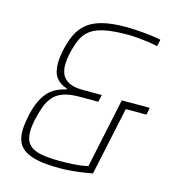

<svg xmlns="http://www.w3.org/2000/svg" viewBox="-106 -784 796 880"><g transform="rotate(15 292.5 -344.0)"><path d="M255 8Q194 8 154 0Q114 -8 90.5 -23.5Q67 -39 57.5 -61.5Q48 -84 48 -113Q48 -134 51.5 -155Q55 -176 59 -196Q72 -248 91 -279Q110 -310 136 -326Q162 -342 195 -349V-353Q160 -364 142.5 -388Q125 -412 125 -456Q125 -468 127 -485Q129 -502 133 -520Q142 -561 157 -593.5Q172 -626 199 -649Q226 -672 270.5 -684Q315 -696 383 -696Q409 -696 439.5 -694Q470 -692 499.5 -688.5Q529 -685 551 -680L544 -648Q522 -653 496 -656.5Q470 -660 446 -662Q422 -664 404 -664Q336 -664 293.5 -655.5Q251 -647 226 -628.5Q201 -610 188 -581.5Q175 -553 166 -513Q163 -500 161 -484.5Q159 -469 159 -454Q159 -432 167.5 -412Q176 -392 200 -379Q224 -366 268 -366H357L350 -332H261Q213 -332 183 -321Q153 -310 135.5 -289Q118 -268 108 -240Q98 -212 90 -177Q87 -161 85 -146.5Q83 -132 83 -120Q83 -80 102.5 -59Q122 -38 159.5 -31Q197 -24 251 -24Q281 -24 315.5 -26Q350 -28 382 -35L452 -366H585L578 -332H480L411 -8Q393 -5 367 -1Q341 3 312 5.5Q283 8 255 8Z"/></g></svg>

Font: Saira SemiCondensed Thin
Style: Italic
Weight: 250
Width: 4
Italic angle: -12°
Designer: Hector Gatti with collaboration of the Omnibus-Type team
Foundry: Omnibus-Type
Version: Version 1.101